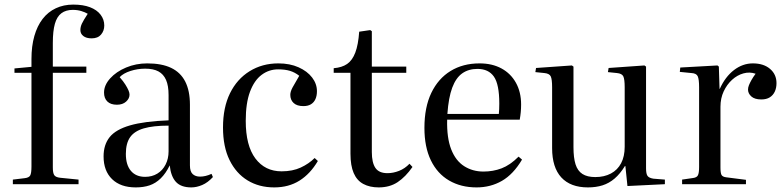

<svg xmlns="http://www.w3.org/2000/svg" viewBox="-20 -802 3414 836"><path d="M36 0V-20L86 -26Q106 -28 111.5 -38Q117 -48 117 -77V-485H43V-504L117 -511V-545Q117 -601 129.5 -645Q142 -689 165.5 -719.5Q189 -750 223 -766Q257 -782 299 -782Q342 -782 372 -770.5Q402 -759 418 -738Q434 -717 434 -691Q434 -668 420 -651.5Q406 -635 379 -635Q356 -635 343 -645Q330 -655 330 -671Q330 -685 336.5 -699Q343 -713 362 -742Q350 -749 333.5 -754Q317 -759 297 -759Q267 -759 247.5 -744.5Q228 -730 219 -698.5Q210 -667 210 -615V-512H356V-485H210V-73Q210 -48 216.5 -39Q223 -30 242 -28L322 -20V0Z M571 14Q505 14 468 -22Q431 -58 431 -121Q431 -172 457.5 -205Q484 -238 546 -256Q608 -274 714 -278V-388Q714 -429 703 -454Q692 -479 670 -491Q648 -503 612 -503Q579 -503 548 -493Q517 -483 501 -466Q517 -448 526 -433.5Q535 -419 539.5 -408.5Q544 -398 544 -390Q544 -373 529 -359.5Q514 -346 489 -346Q462 -346 447.5 -360Q433 -374 433 -399Q433 -431 459.5 -460.5Q486 -490 529 -508Q572 -526 621 -526Q684 -526 725 -506.5Q766 -487 786.5 -447Q807 -407 807 -346V-82Q807 -55 819 -44Q831 -33 851 -33Q863 -33 875.5 -36Q888 -39 901 -45L907 -31Q885 -7 860.5 3.5Q836 14 813 14Q768 14 746 -10Q724 -34 719 -82Q702 -47 680 -25.5Q658 -4 631.5 5Q605 14 571 14ZM612 -32Q642 -32 665 -46Q688 -60 701 -85.5Q714 -111 714 -143V-255Q647 -255 606 -243Q565 -231 546.5 -204.5Q528 -178 528 -132Q528 -84 550 -58Q572 -32 612 -32Z M1174 14Q1108 14 1058 -16.5Q1008 -47 979.5 -105Q951 -163 951 -247Q951 -334 981.5 -396Q1012 -458 1067 -492Q1122 -526 1192 -526Q1242 -526 1280 -509Q1318 -492 1339 -464.5Q1360 -437 1360 -405Q1360 -385 1353.5 -370.5Q1347 -356 1334 -348Q1321 -340 1301 -340Q1273 -340 1258.5 -353.5Q1244 -367 1244 -389Q1244 -403 1254 -421.5Q1264 -440 1283 -472Q1264 -487 1242.5 -493.5Q1221 -500 1191 -500Q1151 -500 1119 -476Q1087 -452 1068.5 -402.5Q1050 -353 1050 -276Q1050 -168 1092 -112Q1134 -56 1206 -56Q1254 -56 1289.5 -72.5Q1325 -89 1350 -114L1364 -101Q1331 -45 1284 -15.5Q1237 14 1174 14Z M1629 14Q1590 14 1562 -1Q1534 -16 1520 -48.5Q1506 -81 1506 -133V-485H1433V-505Q1469 -508 1491.5 -523.5Q1514 -539 1527 -573Q1540 -607 1544 -664L1592 -671L1599 -666V-512H1749V-485H1599V-140Q1599 -94 1614.5 -71Q1630 -48 1667 -48Q1692 -48 1717.5 -58Q1743 -68 1763 -89L1776 -75Q1746 -32 1711.5 -9Q1677 14 1629 14Z M2055 14Q1987 14 1935.5 -16Q1884 -46 1856 -104Q1828 -162 1828 -245Q1828 -335 1858 -397.5Q1888 -460 1942 -493Q1996 -526 2068 -526Q2123 -526 2163.5 -504Q2204 -482 2226.5 -441.5Q2249 -401 2249 -347Q2249 -330 2247.5 -314Q2246 -298 2243 -281H1927Q1925 -202 1944.5 -152Q1964 -102 2001 -78.5Q2038 -55 2085 -55Q2127 -55 2164 -69Q2201 -83 2238 -120L2253 -107Q2215 -43 2165.5 -14.5Q2116 14 2055 14ZM1928 -306H2152Q2153 -315 2153.5 -326.5Q2154 -338 2154 -351Q2154 -435 2130.5 -468.5Q2107 -502 2059 -502Q2020 -502 1992.5 -482.5Q1965 -463 1949 -420Q1933 -377 1928 -306Z M2540 14Q2464 14 2424 -29.5Q2384 -73 2384 -157V-422Q2384 -457 2378 -469.5Q2372 -482 2350 -484L2311 -488L2314 -506L2470 -517L2477 -512V-161Q2477 -115 2486 -86.5Q2495 -58 2516 -44.5Q2537 -31 2572 -31Q2611 -31 2640 -46.5Q2669 -62 2684.5 -91.5Q2700 -121 2700 -163V-422Q2700 -457 2694 -469.5Q2688 -482 2666 -484L2627 -488L2630 -506L2786 -517L2793 -512V-69Q2793 -45 2799.5 -36Q2806 -27 2825 -24L2875 -20V0L2712 8L2703 -79H2701Q2680 -45 2656 -24.5Q2632 -4 2603.5 5Q2575 14 2540 14Z M2950 0V-20L2998 -27Q3014 -29 3019 -39Q3024 -49 3024 -75V-422Q3024 -457 3018 -470Q3012 -483 2990 -484L2940 -489L2942 -508L3104 -517L3110 -512L3113 -415H3114Q3138 -468 3176 -497Q3214 -526 3258 -526Q3305 -526 3333 -502Q3361 -478 3361 -440Q3361 -419 3353.5 -403Q3346 -387 3331.5 -378Q3317 -369 3295 -369Q3266 -369 3251.5 -382Q3237 -395 3237 -412Q3237 -421 3241 -431Q3245 -441 3252 -453.5Q3259 -466 3270 -481Q3244 -490 3217 -482.5Q3190 -475 3167.5 -454.5Q3145 -434 3131 -404Q3117 -374 3117 -337V-73Q3117 -49 3121.5 -40.5Q3126 -32 3142 -30L3228 -19V0Z"/></svg>

Font: Literata 60pt
Style: Regular
Weight: 400
Designer: Latin by Veronika Burian and Jose Scaglione. Greek by Irene Vlachou. Cyrillic by Vera Evstafieva.
Foundry: TypeTogether
Version: Version 3.002